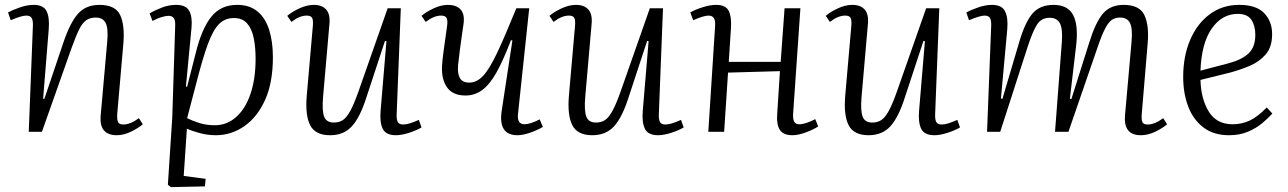

<svg xmlns="http://www.w3.org/2000/svg" viewBox="-20 -541 5287 788"><path d="M566 -31Q549 -16 518.5 -1Q488 14 459 14Q424 14 407 -5.5Q390 -25 393 -65L420 -369Q425 -425 413.5 -447Q402 -469 373 -469Q350 -469 334 -458Q318 -447 304.5 -419.5Q291 -392 273 -342L152 0H98L115 -435Q116 -457 110 -467Q104 -477 88 -477Q68 -477 24 -458L13 -490Q29 -499 60 -510Q91 -521 118 -521Q158 -521 171 -495.5Q184 -470 180 -421L157 -136L162 -135L240 -366Q268 -449 300.5 -485Q333 -521 388 -521Q454 -521 473.5 -478.5Q493 -436 486 -359L461 -72Q460 -50 464.5 -40Q469 -30 486 -30Q515 -30 550 -56Z M699 -436Q701 -476 673 -476Q659 -476 640.5 -470Q622 -464 606 -455L594 -486Q618 -500 646 -510.5Q674 -521 703 -521Q743 -521 756.5 -496.5Q770 -472 766 -427L743 -186L748 -185L784 -326Q808 -423 847 -472Q886 -521 953 -521Q1005 -521 1037.5 -493.5Q1070 -466 1085 -417.5Q1100 -369 1100 -306Q1100 -202 1068 -131Q1036 -60 982.5 -23Q929 14 866 14Q832 14 799 5Q766 -4 747 -13L734 181L824 193L821 224L681 227L669 217L687 -59ZM940 -467Q904 -467 879.5 -443Q855 -419 833.5 -361Q812 -303 786 -201L748 -56Q770 -45 798.5 -36Q827 -27 862 -27Q911 -27 949 -60.5Q987 -94 1008 -155.5Q1029 -217 1029 -300Q1029 -346 1021.5 -384Q1014 -422 994.5 -444.5Q975 -467 940 -467Z M1159 -476Q1179 -493 1209.5 -507Q1240 -521 1268 -521Q1302 -521 1319 -501.5Q1336 -482 1332 -442L1306 -144Q1301 -86 1310.5 -62Q1320 -38 1350 -38Q1372 -38 1387.5 -48.5Q1403 -59 1418 -86.5Q1433 -114 1451 -165L1571 -507H1625L1608 -73Q1607 -51 1612.5 -40.5Q1618 -30 1635 -30Q1647 -30 1663 -35Q1679 -40 1699 -49L1710 -18Q1690 -6 1659 4Q1628 14 1605 14Q1564 14 1551 -12Q1538 -38 1542 -86L1566 -372L1560 -373L1484 -142Q1458 -60 1424.5 -23Q1391 14 1335 14Q1274 14 1253 -27Q1232 -68 1239 -149L1264 -435Q1266 -458 1261 -467.5Q1256 -477 1239 -477Q1209 -477 1176 -451Z M1710 -476Q1730 -493 1760.5 -507Q1791 -521 1818 -521Q1852 -521 1869.5 -503Q1887 -485 1883 -447Q1880 -425 1875.5 -395Q1871 -365 1867 -333Q1863 -301 1860 -274Q1857 -239 1867.5 -220.5Q1878 -202 1906 -202Q1937 -202 1963 -230Q1989 -258 2020.5 -324.5Q2052 -391 2099 -507H2152L2106 -74Q2101 -31 2133 -31Q2155 -31 2195 -51L2208 -20Q2184 -6 2154.5 4Q2125 14 2104 14Q2024 14 2039 -86L2083 -375L2077 -376Q2045 -292 2017 -242.5Q1989 -193 1958.5 -171Q1928 -149 1891 -149Q1839 -149 1815.5 -181.5Q1792 -214 1794 -267Q1795 -292 1801 -334.5Q1807 -377 1815 -435Q1818 -457 1813 -467Q1808 -477 1790 -477Q1761 -477 1727 -451Z M2235 -476Q2255 -493 2285.5 -507Q2316 -521 2344 -521Q2378 -521 2395 -501.5Q2412 -482 2408 -442L2382 -144Q2377 -86 2386.5 -62Q2396 -38 2426 -38Q2448 -38 2463.5 -48.5Q2479 -59 2494 -86.5Q2509 -114 2527 -165L2647 -507H2701L2684 -73Q2683 -51 2688.5 -40.5Q2694 -30 2711 -30Q2723 -30 2739 -35Q2755 -40 2775 -49L2786 -18Q2766 -6 2735 4Q2704 14 2681 14Q2640 14 2627 -12Q2614 -38 2618 -86L2642 -372L2636 -373L2560 -142Q2534 -60 2500.5 -23Q2467 14 2411 14Q2350 14 2329 -27Q2308 -68 2315 -149L2340 -435Q2342 -458 2337 -467.5Q2332 -477 2315 -477Q2285 -477 2252 -451Z M3181 -249 2968 -243 2952 0H2887L2915 -436Q2918 -477 2888 -477Q2868 -477 2825 -458L2813 -490Q2832 -501 2863 -511Q2894 -521 2919 -521Q2958 -521 2970.5 -497Q2983 -473 2980 -426Q2978 -392 2975.5 -357Q2973 -322 2971 -287H3184L3200 -507H3265L3235 -73Q3234 -52 3239.5 -41.5Q3245 -31 3261 -31Q3274 -31 3290 -36.5Q3306 -42 3326 -52L3338 -22Q3318 -9 3287 2.5Q3256 14 3232 14Q3194 14 3180 -9Q3166 -32 3170 -77Z M3369 -476Q3389 -493 3419.5 -507Q3450 -521 3478 -521Q3512 -521 3529 -501.5Q3546 -482 3542 -442L3516 -144Q3511 -86 3520.5 -62Q3530 -38 3560 -38Q3582 -38 3597.5 -48.5Q3613 -59 3628 -86.5Q3643 -114 3661 -165L3781 -507H3835L3818 -73Q3817 -51 3822.5 -40.5Q3828 -30 3845 -30Q3857 -30 3873 -35Q3889 -40 3909 -49L3920 -18Q3900 -6 3869 4Q3838 14 3815 14Q3774 14 3761 -12Q3748 -38 3752 -86L3776 -372L3770 -373L3694 -142Q3668 -60 3634.5 -23Q3601 14 3545 14Q3484 14 3463 -27Q3442 -68 3449 -149L3474 -435Q3476 -458 3471 -467.5Q3466 -477 3449 -477Q3419 -477 3386 -451Z M4338 -369Q4342 -423 4330 -445.5Q4318 -468 4288 -468Q4255 -468 4237 -441.5Q4219 -415 4196 -344L4085 0H4031L4048 -435Q4049 -457 4043 -467Q4037 -477 4021 -477Q4002 -477 3957 -458L3946 -490Q3962 -499 3993 -510Q4024 -521 4051 -521Q4091 -521 4104.5 -495.5Q4118 -470 4114 -421L4088 -137L4094 -135L4163 -368Q4187 -450 4217.5 -485.5Q4248 -521 4304 -521Q4362 -521 4384 -480Q4406 -439 4397 -357L4371 -136L4377 -134L4450 -365Q4476 -449 4506.5 -485Q4537 -521 4592 -521Q4657 -521 4677 -478.5Q4697 -436 4690 -360L4666 -74Q4664 -50 4668.5 -40Q4673 -30 4690 -30Q4719 -30 4754 -56L4770 -31Q4753 -16 4722.5 -1Q4692 14 4663 14Q4625 14 4609.5 -7Q4594 -28 4597 -65L4624 -369Q4629 -425 4617.5 -447Q4606 -469 4577 -469Q4558 -469 4544 -460Q4530 -451 4515.5 -423.5Q4501 -396 4483 -342L4365 0H4310Z M5066 -521Q5136 -521 5168.5 -487Q5201 -453 5201 -401Q5201 -348 5174.5 -317.5Q5148 -287 5108.5 -270.5Q5069 -254 5028 -243L4907 -213Q4909 -135 4941 -83Q4973 -31 5039 -31Q5076 -31 5108.5 -46Q5141 -61 5179 -100L5202 -75Q5186 -57 5161 -36Q5136 -15 5102 -0.5Q5068 14 5024 14Q4961 14 4919 -18Q4877 -50 4856.5 -104Q4836 -158 4836 -225Q4836 -310 4864.5 -377Q4893 -444 4945 -482.5Q4997 -521 5066 -521ZM5132 -398Q5132 -435 5116 -459.5Q5100 -484 5060 -484Q4995 -484 4953 -423.5Q4911 -363 4907 -251L5021 -281Q5075 -295 5103.5 -321Q5132 -347 5132 -398Z"/></svg>

Font: Literata 36pt Light
Style: Italic
Weight: 300
Italic angle: -2°
Designer: Latin by Veronika Burian and Jose Scaglione. Greek by Irene Vlachou. Cyrillic by Vera Evstafieva
Foundry: TypeTogether
Version: Version 3.002